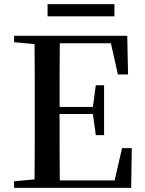

<svg xmlns="http://www.w3.org/2000/svg" viewBox="-20 -908 700 928"><path d="M210 -829H533V-888H210ZM550 -548H599L595 -735H48V-704L147 -695C148 -595 148 -495 148 -393V-342C148 -241 148 -140 147 -41L48 -32V0H614L617 -192H570L534 -36H269C268 -138 268 -241 268 -357H429L443 -255H483V-496H443L429 -391H268C268 -499 268 -600 269 -699H516Z"/></svg>

Font: Noto Serif HK SemiBold
Style: Regular
Weight: 600
Designer: Ryoko NISHIZUKA 西塚涼子 (kana & ideographs); Frank Grießhammer (Latin, Greek & Cyrillic); Wenlong ZHANG 张文龙 (bopomofo); San
Foundry: Adobe
Version: Version 2.001;hotconv 1.1.0;makeotfexe 2.6.0